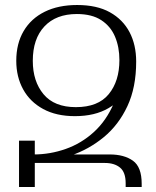

<svg xmlns="http://www.w3.org/2000/svg" viewBox="-20 -747 622 767"><path d="M279 -283Q205 -283 152.5 -311.5Q100 -340 72.5 -390Q45 -440 45 -504Q45 -573 74.5 -623Q104 -673 158.5 -700Q213 -727 288 -727Q367 -727 419 -698Q471 -669 497.5 -618.5Q524 -568 524 -501Q524 -447 496 -397Q468 -347 413.5 -315Q359 -283 279 -283ZM56 0V-185H119V0ZM482 0V-15Q482 -59 459.5 -77.5Q437 -96 399 -96H88V-130H418Q476 -130 511 -105Q546 -80 546 -13V0ZM115 -100V-130Q180 -130 242.5 -152Q305 -174 355 -219.5Q405 -265 435 -335Q465 -405 465 -501H524Q524 -398 489 -323Q454 -248 394.5 -199Q335 -150 262.5 -125.5Q190 -101 115 -100ZM283 -319Q372 -319 414.5 -371Q457 -423 457 -507Q457 -559 439.5 -600.5Q422 -642 384.5 -666.5Q347 -691 287 -691Q204 -691 157.5 -641.5Q111 -592 111 -504Q111 -422 154 -370.5Q197 -319 283 -319Z"/></svg>

Font: Noto Serif Armenian Light
Style: Regular
Weight: 300
Version: Version 2.007